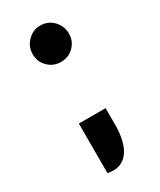

<svg xmlns="http://www.w3.org/2000/svg" viewBox="-168 -569 634 759"><g transform="rotate(-30 149.5 -189.5)"><path d="M90 128V-98H212V-20Q212 14.5 205.2 44.5Q198.5 74.5 183.8 95.8Q169 117 145.8 126Q122.5 135 90 128ZM152 -344Q117 -344 93 -367.8Q69 -391.5 69 -426Q69 -460.5 93 -485.2Q117 -510 152 -510Q186.5 -510 210.2 -485.2Q234 -460.5 234 -426Q234 -391.5 210.2 -367.8Q186.5 -344 152 -344Z"/></g></svg>

Font: Expletus Sans
Style: Bold
Weight: 700
Version: Version 7.500